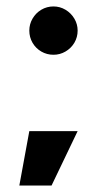

<svg xmlns="http://www.w3.org/2000/svg" viewBox="-20 -520 321 596"><path d="M71 -113H221L140 56H40ZM146 -350Q125.5 -350 108.2 -360Q91 -370 81 -387.2Q71 -404.5 71 -425Q71 -445 81 -462.2Q91 -479.5 108.2 -489.8Q125.5 -500 146 -500Q166 -500 183.2 -489.8Q200.5 -479.5 210.8 -462.2Q221 -445 221 -425Q221 -404.5 210.8 -387.2Q200.5 -370 183.2 -360Q166 -350 146 -350Z"/></svg>

Font: Urbanist
Style: Regular
Weight: 400
Designer: Corey Hu
Foundry: Corey Hu
Version: Version 1.2; befe77262ef67d88f1d94aa3d2e49ef1327b4483